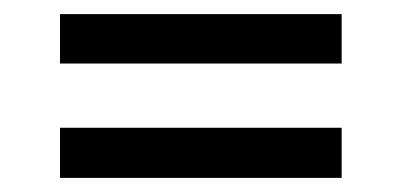

<svg xmlns="http://www.w3.org/2000/svg" viewBox="-20 -403 570 272"><path d="M65 -151V-222H464V-151ZM65 -313V-383H464V-313Z"/></svg>

Font: Faustina Light Medium
Style: Regular
Weight: 500
Version: Version 1.200